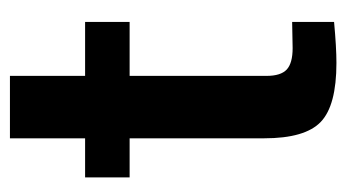

<svg xmlns="http://www.w3.org/2000/svg" viewBox="-180 -532 717 398"><g transform="rotate(-90 179.0 -333.5)"><path d="M247.1 4.9Q158.7 4.9 124.8 -27.6Q90.8 -60.1 90.8 -145V-423.8H9.8V-516.1H90.8V-671.9H220.2V-516.1H332V-423.8H220.2V-140.1Q220.2 -110.4 233.4 -98.1Q246.6 -85.9 277.8 -85.9L332 -86.9V0Q279.3 4.9 247.1 4.9Z"/></g></svg>

Font: Creato Display
Style: Bold
Weight: 700
Version: Version 1.000